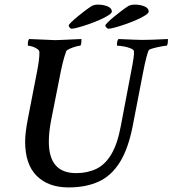

<svg xmlns="http://www.w3.org/2000/svg" viewBox="-20 -817 754 839"><path d="M279.3 2Q191.4 2 140.6 -48.3Q89.8 -98.6 89.8 -198.2Q89.8 -235.4 101.6 -296.9L142.6 -507.8Q147.5 -533.2 149.9 -553.2Q152.3 -573.2 152.3 -587.9Q152.3 -596.7 143.1 -603Q133.8 -609.4 122.1 -613.3Q110.4 -617.2 102.5 -617.2Q101.6 -617.2 101.6 -621.1Q101.6 -640.6 107.4 -646.5Q159.2 -644.5 187.5 -643.1Q215.8 -641.6 220.7 -641.6Q231.4 -641.6 260.7 -643.1Q290 -644.5 335.9 -646.5V-642.6Q335.9 -617.2 329.1 -617.2Q324.2 -617.2 310.5 -613.3Q296.9 -609.4 284.7 -604Q272.5 -598.6 269.5 -593.8Q266.6 -586.9 260.3 -565.4Q253.9 -543.9 246.1 -506.8L203.1 -290Q198.2 -264.6 195.8 -241.7Q193.4 -218.8 193.4 -197.3Q193.4 -60.5 312.5 -60.5Q362.3 -60.5 400.9 -79.1Q439.5 -97.7 466.3 -142.6Q493.2 -187.5 507.8 -265.6L552.7 -502Q559.6 -536.1 563 -559.1Q566.4 -582 565.4 -591.8Q565.4 -599.6 551.3 -605.5Q537.1 -611.3 520 -614.3Q502.9 -617.2 492.2 -617.2Q491.2 -617.2 491.2 -623Q491.2 -639.6 498 -646.5Q539.1 -644.5 565.4 -643.6Q591.8 -642.6 602.5 -642.6Q621.1 -642.6 648.9 -643.6Q676.8 -644.5 713.9 -646.5Q713.9 -617.2 707 -617.2Q701.2 -617.2 683.1 -613.8Q665 -610.4 648.9 -606Q632.8 -601.6 629.9 -597.7Q626 -589.8 619.6 -565.9Q613.3 -542 605.5 -502L560.5 -269.5Q541 -168 503.9 -108.4Q466.8 -48.8 411.1 -23.4Q355.5 2 279.3 2ZM454.1 -691.4Q450.2 -691.4 445.3 -696.3Q440.4 -701.2 440.4 -706.1Q440.4 -709 451.2 -719.7Q461.9 -730.5 478.5 -744.1Q495.1 -757.8 512.7 -771Q530.3 -784.2 543 -792Q554.7 -796.9 567.4 -796.9Q592.8 -796.9 611.3 -789.1Q629.9 -781.2 629.9 -766.6Q629.9 -759.8 614.7 -750Q599.6 -740.2 576.2 -730Q552.7 -719.7 527.3 -710.9Q502 -702.1 481.9 -696.8Q461.9 -691.4 454.1 -691.4ZM293 -691.4Q289.1 -691.4 284.7 -696.3Q280.3 -701.2 280.3 -706.1Q280.3 -709 291 -719.7Q301.8 -730.5 318.4 -744.1Q335 -757.8 352.5 -771Q370.1 -784.2 382.8 -792Q394.5 -796.9 406.2 -796.9Q431.6 -796.9 450.2 -789.1Q468.8 -781.2 468.8 -766.6Q468.8 -759.8 453.6 -750Q438.5 -740.2 415 -730Q391.6 -719.7 366.2 -710.9Q340.8 -702.1 320.8 -696.8Q300.8 -691.4 293 -691.4Z"/></svg>

Font: Crimson Text SemiBold
Style: Italic
Weight: 600
Italic angle: -11°
Designer: Sebastian Kosch
Foundry: Sebastian Kosch
Version: Version 1.100; ttfautohint (v1.8.4)